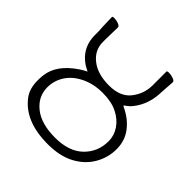

<svg xmlns="http://www.w3.org/2000/svg" viewBox="-188 -846 1003 1003"><g transform="rotate(45 313.5 -344.0)"><path d="M454 -407 458 -405Q516 -378 551 -332Q586 -286 586 -224Q586 -162 554.5 -107.5Q523 -53 462.5 -20.5Q402 12 313 12Q142 12 67 -90Q32 -137 42 -225Q52 -313 153 -381Q168 -391 183 -399L192 -403L183 -408Q163 -417 145 -432Q84 -482 84 -565V-593L82 -627L80 -695Q80 -700 94 -700Q108 -700 124.5 -694Q141 -688 141 -677Q141 -656 140 -640L139 -593V-569Q139 -509 188.5 -470Q238 -431 321.5 -431Q405 -431 443.5 -480Q482 -529 483 -590V-695Q483 -700 498 -700Q513 -700 529.5 -694Q546 -688 546 -679V-677Q546 -665 544 -646.5Q542 -628 541 -604Q540 -510 488 -445Q475 -428 450 -412ZM101 -197Q101 -129 157 -84Q213 -39 315.5 -39Q418 -39 472.5 -92Q527 -145 527 -224Q527 -266 503 -301.5Q479 -337 435.5 -359Q392 -381 326 -381Q260 -381 207.5 -355.5Q155 -330 128 -288Q101 -246 101 -197Z"/></g></svg>

Font: ToneOZ-Pinyin-WenKai-Light
Style: Light
Weight: 300
Designer: Fontworks Inc.
Foundry: ToneOZ
Version: Version 0.240331